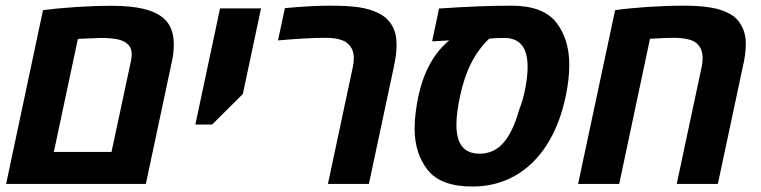

<svg xmlns="http://www.w3.org/2000/svg" viewBox="-20 -662 2739 691"><path d="M381.8 -641.1Q449.2 -641.1 494.6 -630.6Q540 -620.1 567.9 -597.2Q605.5 -565.4 605.5 -501.5Q605.5 -471.2 598.6 -440.4L504.9 0H2L134.8 -625.5Q181.2 -631.8 250.2 -636.5Q319.3 -641.1 381.8 -641.1ZM381.3 -115.2 451.7 -444.3Q454.1 -458 454.1 -466.8Q454.1 -491.2 438 -504.4Q425.3 -516.1 401.4 -520.8Q377.4 -525.4 343.3 -525.4L278.3 -522.9L260.3 -522L173.8 -115.2Z M772 -631.8H919.4L854 -323.7L743.7 -213.9H683.1Z M1253.4 -452.6Q1253.4 -484.9 1233.4 -503.4Q1224.1 -513.2 1207 -518.6Q1186 -525.9 1151.9 -525.9Q1085.9 -525.9 980.5 -516.6L1005.4 -632.8Q1101.6 -641.6 1165.5 -641.6Q1233.4 -641.6 1272.2 -635.7Q1311 -629.9 1339.8 -615.7Q1380.4 -597.7 1397.9 -555.7Q1403.8 -541.5 1405.5 -527.3Q1407.2 -513.2 1407.2 -496.6Q1407.2 -467.3 1397 -419.4L1307.6 0H1160.2L1249.5 -419.4Q1253.4 -439 1253.4 -452.6Z M1472.2 -199.2Q1472.2 -250.5 1485.8 -315.9Q1514.2 -448.2 1596.7 -516.6L1535.2 -513.2L1560.1 -631.3Q1709 -641.6 1819.8 -641.6Q1934.6 -641.6 1981.7 -581.5Q2028.8 -521.5 2028.8 -428.7Q2028.8 -376 2016.1 -315.9Q1994.1 -211.9 1947 -139.2Q1899.9 -66.4 1831.8 -28.6Q1763.7 9.3 1680.2 9.3Q1565.9 9.3 1519 -50.5Q1472.2 -110.4 1472.2 -199.2ZM1848.1 -265.6Q1862.8 -302.7 1870.8 -345.7Q1878.9 -388.7 1878.9 -420.4Q1878.9 -477.5 1855 -502.9Q1845.2 -513.7 1830.1 -519.5Q1814.9 -525.4 1796.4 -525.4Q1762.7 -525.4 1740.7 -522.9Q1701.7 -485.8 1675.8 -434.8Q1649.9 -383.8 1635.7 -315.9Q1622.6 -255.4 1622.6 -213.4Q1622.6 -161.1 1643.1 -135Q1663.6 -108.9 1706.5 -108.9Q1756.8 -108.9 1791 -147.2Q1825.2 -185.5 1848.1 -265.6Z M2441.4 -641.6Q2499 -641.6 2539.8 -634.5Q2580.6 -627.4 2608.9 -610.8Q2634.8 -595.7 2647.5 -571.3Q2664.1 -542.5 2664.1 -504.4Q2664.1 -465.8 2652.8 -419.4L2563.5 0H2415.5L2504.9 -419.4Q2508.8 -435.5 2508.8 -452.6Q2508.8 -481.4 2494.1 -499Q2482.4 -514.2 2458.7 -520Q2435.1 -525.9 2401.9 -525.9Q2376.5 -525.9 2319.3 -522.5L2208.5 0H2060.5L2193.8 -625.5Q2241.2 -632.3 2310.3 -637Q2379.4 -641.6 2441.4 -641.6Z"/></svg>

Font: Viking Open Sans
Style: Bold Italic
Weight: 700
Italic angle: -12°
Foundry: Ascender Corporation
Version: Version 2.000